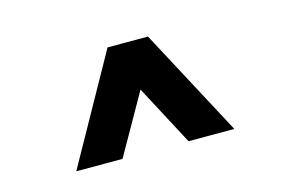

<svg xmlns="http://www.w3.org/2000/svg" viewBox="-47 -797 606 413"><g transform="rotate(-15 256.0 -590.0)"><path d="M214 -710H304L432 -470H330L259 -604L183 -470H80Z"/></g></svg>

Font: Madhuban SemiBold
Style: Regular
Weight: 600
Designer: jaikishan Patel
Foundry: MagicType
Version: Version 1.000